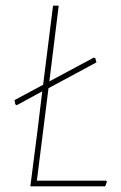

<svg xmlns="http://www.w3.org/2000/svg" viewBox="-20 -657 427 677"><path d="M354 -20 357 -16 351 0H87L112 -195L129 -335L39 -286L34 -289L31 -304L132 -358L167 -637H187L154 -370L311 -454L316 -452L320 -437L151 -346L132 -195L110 -20Z"/></svg>

Font: Alegreya Sans Thin
Style: Italic
Weight: 100
Italic angle: -7°
Designer: Juan Pablo del Peral
Foundry: Huerta Tipografica
Version: Version 2.007